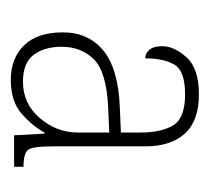

<svg xmlns="http://www.w3.org/2000/svg" viewBox="-36 -724 380 347"><g transform="rotate(90 153.5 -550.0)"><path d="M124 -380Q85 -380 61.5 -404Q38 -428 38 -474Q38 -520 70.5 -547Q103 -574 172 -577L219 -579V-615Q219 -652 206 -673.5Q193 -695 150 -695Q108 -695 96.5 -676Q85 -657 85 -623Q76 -623 69.5 -630.5Q63 -638 63 -654Q63 -675 83 -697.5Q103 -720 150 -720Q198 -720 221 -694.5Q244 -669 244 -623V-454Q244 -422 249.5 -412.5Q255 -403 281 -403V-386H224L221 -441H219Q208 -420 185.5 -400Q163 -380 124 -380ZM127 -402Q167 -402 193 -432.5Q219 -463 219 -501V-558L174 -556Q109 -553 86.5 -530Q64 -507 64 -472Q64 -441 78.5 -421.5Q93 -402 127 -402Z"/></g></svg>

Font: Noto Serif Georgian SemiCondensed Thin
Style: Regular
Weight: 100
Width: 4
Designer: Monotype Design Team, Akaki Razmadze
Foundry: Google LLC
Version: Version 2.003; ttfautohint (v1.8.4.7-5d5b)